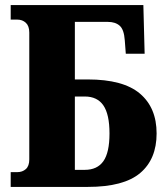

<svg xmlns="http://www.w3.org/2000/svg" viewBox="-20 -734 658 754"><path d="M22 0V-58H48Q68 -58 81.5 -70Q95 -82 95 -108V-606Q95 -632 81.5 -644.5Q68 -657 48 -657H22V-714H543L548 -523H474L470 -576Q467 -618 450 -633Q433 -648 404 -648H274V-422H325Q464 -422 529.5 -366.5Q595 -311 595 -210Q595 -109 530.5 -54.5Q466 0 325 0ZM274 -67H313Q362 -67 386 -101Q410 -135 410 -210Q410 -285 386 -320Q362 -355 313 -355H274Z"/></svg>

Font: Noto Serif Condensed Black
Style: Regular
Weight: 900
Width: 3
Designer: Monotype Design Team
Foundry: Monotype Imaging Inc.
Version: Version 2.015; ttfautohint (v1.8.4.7-5d5b)